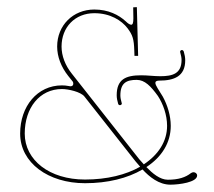

<svg xmlns="http://www.w3.org/2000/svg" viewBox="-20 -498 585 524"><path d="M136 -371C136 -343 147 -315 166 -291L178 -276C179.5 -274.5 180 -272 180 -269.5C180 -266 178 -262.5 172.5 -262.5C171.5 -262.5 170.5 -262.5 169 -263C161.5 -264.5 154.5 -265 149 -265C82 -265 35 -208 35 -133.5C35 -53.5 112 2 212 2C274 2 328 -11.5 369 -35.5C387.5 -15.5 413.5 6 445 6C469 6 518 -0.5 518 -19C518 -24.5 513 -28 508 -28C506 -28 503 -27 501 -25.5C486.5 -14 467 -7.5 438 -7.5C416.5 -7.5 396 -25 379.5 -42C421.5 -69.5 446 -108.5 446 -154.5C446 -182.5 437 -211 424.5 -234C414 -252 404 -264.5 404 -272C404 -276 408 -278 414.5 -278C455 -278 485.5 -289.5 485.5 -333.5C485.5 -341 484 -349 481.5 -357.5C481 -358.5 479.5 -361.5 476.5 -361.5C473 -361.5 471.5 -358.5 471.5 -356.5C471.5 -355.5 472 -355 472 -354.5C474 -347 475.5 -340.5 475.5 -334.5C475.5 -297.5 452 -290 417.5 -290C400.5 -290 383 -292.5 365.5 -292.5C323.5 -292.5 298.5 -282 298.5 -238C298.5 -230.5 300 -223 302.5 -214.5C303.5 -211.5 306 -211 307.5 -211C309.5 -211 312.5 -212.5 312.5 -215.5C312.5 -216 312.5 -217 312 -217.5C310 -224.5 308.5 -231.5 308.5 -237.5C308.5 -272 325.5 -280 353 -280C375 -280 391.5 -263 411 -236C425 -214.5 436 -184.5 436 -154.5C436 -112.5 412.5 -76 372.5 -49.5L360 -63.5L176 -297C158 -319.5 148 -345.5 148 -371C148 -423.5 184.5 -462 237.5 -462C281 -462 312 -442 328 -421C342 -402.5 345.5 -391.5 346.5 -360L347 -345.5H357L353.5 -478.5L343.5 -478C344 -464 344 -455.5 344 -448C344 -435 342 -430.5 338 -430.5C334.5 -430.5 329 -434 323.5 -439.5C304 -457.5 275.5 -472 237.5 -472C179 -472 136 -428.5 136 -371ZM362.5 -43C324 -21 272 -8 212 -8C115 -8 47.5 -61 47.5 -133.5C47.5 -204 88.5 -255 149 -255C166 -255 200.5 -247.5 210.5 -234.5L350 -57.5Z"/></svg>

Font: ZnikomitSC
Style: Regular
Weight: 100
Designer: gluk
Foundry: gluk
Version: Version 0.55